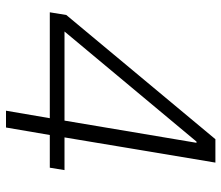

<svg xmlns="http://www.w3.org/2000/svg" viewBox="-69 -669 738 640"><g transform="rotate(90 300.0 -349.0)"><path d="M349 0 374 -146H21L30 -201L444 -698H522L438 -195H547L539 -146H430L405 0ZM85 -195H382L456 -635H452Z"/></g></svg>

Font: IBM Plex Mono Light
Style: Italic
Weight: 300
Italic angle: -9°
Monospace: yes
Designer: Mike Abbink, Paul van der Laan, Pieter van Rosmalen
Foundry: Bold Monday
Version: Version 2.3